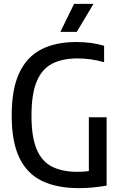

<svg xmlns="http://www.w3.org/2000/svg" viewBox="-20 -967 628 994"><path d="M389 7Q274.5 7 197 -30.5Q119.5 -68 80 -150.8Q40.5 -233.5 40.5 -369.5Q40.5 -506.5 80 -590Q119.5 -673.5 194.2 -711.5Q269 -749.5 374.5 -749.5Q413.5 -749.5 449.8 -744.8Q486 -740 519 -730V-645Q483 -655 449.8 -659.8Q416.5 -664.5 382 -664.5Q303.5 -664.5 250.5 -637.5Q197.5 -610.5 170.2 -545.8Q143 -481 143 -368Q143 -258.5 169.5 -195Q196 -131.5 249 -104.5Q302 -77.5 380.5 -77.5Q404 -77.5 426.8 -79.8Q449.5 -82 470 -85.5L440 -56V-360H532V-6Q493 0.5 458 3.8Q423 7 389 7ZM292.5 -802 363.5 -947H464L377.5 -802Z"/></svg>

Font: Encode Sans SC Condensed Medium
Style: Regular
Weight: 500
Width: 3
Designer: Multiple Designers
Foundry: Impallari Type
Version: Version 3.002